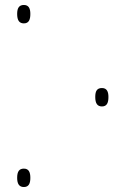

<svg xmlns="http://www.w3.org/2000/svg" viewBox="-20 -743 506 772"><path d="M102 -687C102 -708 96 -723 76 -723C57 -723 49 -711 49 -687C49 -662 57 -649 76 -649C96 -649 102 -664 102 -687ZM416 -353C416 -374 410 -389 390 -389C370 -389 363 -377 363 -353C363 -328 371 -315 390 -315C410 -315 416 -330 416 -353ZM102 -28C102 -50 96 -65 76 -65C57 -65 49 -53 49 -28C49 -4 57 9 76 9C96 9 102 -6 102 -28Z"/></svg>

Font: Noto Sans Condensed Thin
Style: Regular
Weight: 100
Width: 3
Designer: Monotype Design Team
Foundry: Monotype Imaging Inc.
Version: Version 2.013